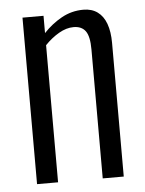

<svg xmlns="http://www.w3.org/2000/svg" viewBox="-46 -625 502 664"><g transform="rotate(-5 204.5 -293.5)"><path d="M56 0V-578H129V-518Q157 -548 192 -567.5Q227 -587 268 -587Q297 -587 317 -572.5Q337 -558 347 -530.5Q357 -503 357 -464V0H284V-448Q284 -493 270.5 -511.5Q257 -530 229 -530Q204 -530 178 -515Q152 -500 129 -476V0Z"/></g></svg>

Font: Oswald Light
Style: Regular
Weight: 300
Designer: Vernon Adams
Foundry: Vernon Adams
Version: Version 4.103;gftools[0.9.33.dev8+g029e19f]